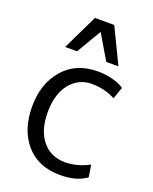

<svg xmlns="http://www.w3.org/2000/svg" viewBox="-149 -878 772 971"><g transform="rotate(20 236.5 -392.5)"><path d="M99.1 -606.4 190.4 -795.9H294.4L385.7 -606.4H320.3L241.7 -739.3L163.1 -606.4ZM296.4 11.2Q177.7 11.2 111.3 -65.4Q44.9 -142.1 44.9 -266.6Q44.9 -390.6 113.3 -468.8Q180.7 -546.9 298.3 -546.9Q339.8 -546.9 378.9 -536.6Q418 -526.4 439.9 -509.8L417.5 -446.3Q360.4 -477.1 290 -477.1Q219.7 -477.1 173.8 -420.4Q128.9 -363.3 128.9 -266.6Q128.9 -169.9 173.8 -114.3Q218.8 -58.6 297.4 -58.1Q360.4 -58.1 426.3 -92.3L436.5 -27.3Q383.3 11.2 296.4 11.2Z"/></g></svg>

Font: Oxygen-Regular
Style: Regular
Weight: 400
Designer: Vernon Adams
Foundry: Vernon Adams
Version: Version Release 0.2.3 webfont; ttfautohint (v0.93.3-1d66) -l